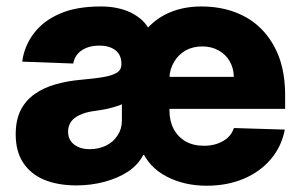

<svg xmlns="http://www.w3.org/2000/svg" viewBox="-20 -573 950 603"><path d="M629.4 10.3Q558.1 10.3 502.4 -19Q445.8 -48.8 423.3 -106L411.6 -443.4Q447.3 -500.5 498 -526.9Q548.3 -552.7 611.8 -552.7Q670.4 -552.7 718.3 -534.7Q767.6 -516.1 801.8 -481Q836.9 -445.3 856.4 -393.6Q875.5 -341.8 875.5 -273.9V-231H417V-331.5H714.4Q713.9 -358.9 701.2 -380.9Q689.5 -401.9 666 -415Q643.6 -427.2 615.2 -427.2Q585.9 -427.2 563 -414.6Q539.6 -400.9 526.9 -378.9Q512.7 -355 512.2 -328.6V-226.1Q512.2 -192.9 525.4 -168Q538.6 -143.1 563 -128.9Q586.9 -115.2 620.6 -115.2Q643.6 -115.2 662.1 -121.6Q683.1 -129.4 694.8 -140.1Q708.5 -152.8 714.8 -170.9L874.5 -166Q864.3 -112.8 830.6 -73.2Q797.4 -33.7 745.6 -11.7Q693.4 10.3 629.4 10.3ZM262.2 -104.5Q289.6 -104.5 313 -115.7Q335.9 -127 349.1 -147.5Q362.8 -168 362.8 -193.8V-245.6Q355 -241.7 344.7 -238.8Q342.8 -238.3 334.7 -235.8Q326.7 -233.4 321.8 -232.4Q312.5 -230 296.4 -227.5Q277.8 -224.6 271 -223.6Q247.6 -220.2 229.5 -211.4Q211.9 -203.1 203.1 -190.9Q193.8 -176.8 193.8 -159.7Q193.8 -133.3 213.4 -118.7Q231.9 -104.5 262.2 -104.5ZM220.2 9.3Q162.1 9.3 119.1 -8.3Q76.7 -25.9 52.7 -62Q29.3 -97.7 29.3 -151.4Q29.3 -196.3 45.4 -228Q61.5 -258.8 89.8 -278.3Q118.2 -297.9 154.3 -308.1Q191.9 -318.8 232.4 -322.3Q281.7 -326.7 307.6 -331.5Q334.5 -336.4 348.6 -345.7Q361.3 -354.5 361.3 -370.6V-372.6Q361.3 -400.4 342.8 -415Q324.2 -429.7 292 -429.7Q258.3 -429.7 236.3 -414.6Q214.8 -399.9 210 -373.5L49.8 -379.4Q56.2 -428.7 86.4 -468.3Q116.2 -507.8 168.5 -530.3Q219.7 -552.7 296.9 -552.7Q324.2 -552.7 347.2 -547.9Q371.1 -543 391.6 -533.2Q412.6 -522.5 428.2 -507.8Q443.8 -492.2 453.6 -470.7L439.9 -85.9H429.7Q413.1 -54.7 382.3 -34.2Q350.1 -13.2 308.1 -2Q265.6 9.3 220.2 9.3Z"/></svg>

Font: My Font
Style: Regular
Weight: 500
Designer: Rasmus Andersson
Foundry: rsms
Version: Version 0.001